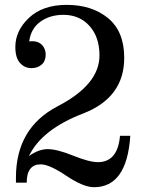

<svg xmlns="http://www.w3.org/2000/svg" viewBox="-20 -761 606 800"><path d="M46.4 0V-21Q46.4 -228 220.5 -318.4Q394.5 -408.7 394.5 -529.8Q394.5 -606.4 353 -652.8Q311.5 -699.2 244.1 -699.2Q188.5 -699.2 148.7 -670.9Q108.9 -642.6 101.6 -588.4Q106.9 -589.4 113.8 -589.4Q140.6 -589.4 155.5 -573.2Q170.4 -557.1 170.4 -533.7Q170.4 -506.8 153.6 -491.9Q136.7 -477.1 110.8 -477.1Q82.5 -477.1 63.2 -498.8Q43.9 -520.5 43.9 -565.4Q43.9 -633.3 101.1 -687Q158.2 -740.7 257.8 -740.7Q363.3 -740.7 430.4 -685.3Q497.6 -629.9 497.6 -520Q497.6 -354 325.7 -287.8Q153.8 -221.7 100.6 -110.8Q141.1 -139.6 178.7 -139.6Q217.8 -139.6 284.9 -112.5Q352.1 -85.4 387.7 -85.4Q470.7 -85.4 480 -195.3H522.9Q508.8 19 371.6 19Q327.1 19 256.3 -28.6Q185.5 -76.2 149.9 -76.2Q91.3 -76.2 91.3 0Z"/></svg>

Font: Munson
Style: Regular
Weight: 400
Designer: Paul James MIller
Foundry: High-Logic / Made with FontCreator
Version: Version 2.10;May 5, 2019;FontCreator 11.5.0.2430 64-bit